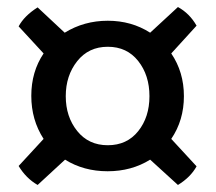

<svg xmlns="http://www.w3.org/2000/svg" viewBox="-20 -608 613 546"><path d="M104 -213Q69 -267 69 -335.5Q69 -404 104 -456L33 -533Q49 -563 87 -587L164 -515Q219 -549 286.5 -549Q354 -549 407 -515L486 -588Q519 -570 539 -535L467 -456Q503 -403 503 -334.5Q503 -266 467 -213L539 -135Q522 -104 486 -82L407 -154Q354 -121 286 -121Q218 -121 165 -154L87 -82Q54 -101 33 -136ZM286.5 -475Q232 -475 199.5 -434Q167 -393 167 -334.5Q167 -276 199.5 -235.5Q232 -195 286.5 -195Q341 -195 373 -235Q405 -275 405 -334.5Q405 -394 373 -434.5Q341 -475 286.5 -475Z"/></svg>

Font: Signika Negative
Style: Regular
Weight: 400
Designer: Anna Giedrys
Foundry: Anna Giedrys
Version: Version 1.001